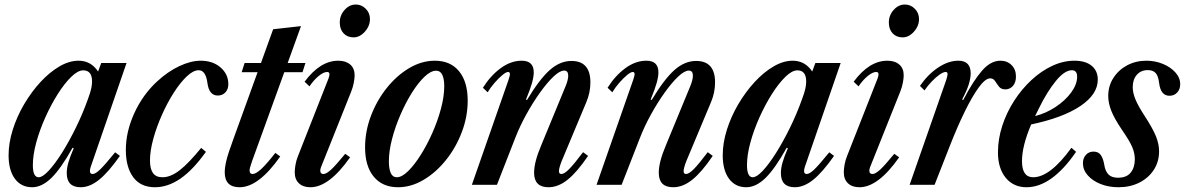

<svg xmlns="http://www.w3.org/2000/svg" viewBox="-20 -796 5104 827"><path d="M118.5 10.5Q71 10.5 44 -26.2Q17 -63 17 -127Q17 -180.5 35 -237.5Q53 -294.5 84.2 -347.5Q115.5 -400.5 154.5 -442.8Q193.5 -485 235.8 -509.8Q278 -534.5 318.5 -534.5Q371.5 -534.5 402.5 -488L416 -524.5H525L372 -81Q360 -46.5 379 -46.5Q391 -46.5 411.5 -66.2Q432 -86 476 -140L496.5 -124.5Q446.5 -53.5 406.5 -21.5Q366.5 10.5 327.5 10.5Q267.5 10.5 267.5 -50.5Q267.5 -71.5 274.5 -96Q281.5 -120.5 297.5 -157.5L292.5 -159.5Q242 -69 201 -29.2Q160 10.5 118.5 10.5ZM146.5 -32.5Q163.5 -32.5 190 -61Q216.5 -89.5 246.8 -137.5Q277 -185.5 306.5 -245.5Q336 -305.5 358.5 -368.5Q370 -399.5 373.2 -415.8Q376.5 -432 376.5 -445Q376.5 -493 338.5 -493Q315.5 -493 286.8 -465Q258 -437 229 -391.2Q200 -345.5 175.5 -291Q151 -236.5 136.2 -182.5Q121.5 -128.5 121.5 -85Q121.5 -32.5 146.5 -32.5Z M647.5 10.5Q585.5 10.5 553.8 -32.8Q522 -76 522 -150Q522 -228.5 558.5 -308.5Q595 -388.5 657 -445.5Q703 -488 752.5 -511.2Q802 -534.5 844.5 -534.5Q896.5 -534.5 930 -505.5Q963.5 -476.5 963.5 -433.5Q963.5 -411.5 950.8 -398Q938 -384.5 918 -384.5Q880.5 -384.5 873.5 -438.5Q866 -493.5 836 -493.5Q812.5 -493.5 784.5 -467Q756.5 -440.5 728.5 -396.8Q700.5 -353 677.5 -301.2Q654.5 -249.5 640.2 -197.8Q626 -146 626 -104.5Q626 -69 638.8 -50.8Q651.5 -32.5 680 -32.5Q715 -32.5 754 -62.8Q793 -93 846.5 -159L867 -142Q810.5 -63 756.5 -26.2Q702.5 10.5 647.5 10.5Z M1012 10.5Q948 10.5 948 -54Q948 -75.5 955.5 -106.2Q963 -137 986.5 -200.5L1089.5 -485H1021L1033.5 -524.5H1104L1156.5 -670L1276.5 -683.5L1219 -524.5H1295.5L1283 -485H1204.5L1087.5 -162Q1072.5 -122 1065.8 -102.2Q1059 -82.5 1057 -74.5Q1055 -66.5 1055 -62.5Q1055 -46.5 1068 -46.5Q1082 -46.5 1105.5 -68.2Q1129 -90 1166 -137.5L1187 -122Q1094 10.5 1012 10.5Z M1503 -635Q1476 -635 1459.8 -652.5Q1443.5 -670 1443.5 -699Q1443.5 -730 1464.2 -753.2Q1485 -776.5 1512.5 -776.5Q1537.5 -776.5 1555.5 -758.2Q1573.5 -740 1573.5 -714Q1573.5 -684 1551.5 -659.5Q1529.5 -635 1503 -635ZM1317 10.5Q1285.5 10.5 1267.5 -6.5Q1249.5 -23.5 1249.5 -54Q1249.5 -67.5 1252.8 -86.5Q1256 -105.5 1264 -125L1395 -458Q1397.5 -464.5 1398.2 -468.8Q1399 -473 1399 -476.5Q1399 -486 1389 -486Q1374 -486 1353 -469Q1332 -452 1313 -424L1292 -444Q1359 -534.5 1437 -534.5Q1469.5 -534.5 1488.5 -518Q1507.5 -501.5 1507.5 -472Q1507.5 -458.5 1503.8 -439.2Q1500 -420 1492.5 -401L1362.5 -75.5Q1360.5 -70 1360 -66.8Q1359.5 -63.5 1359.5 -61Q1359.5 -46.5 1373 -46.5Q1385.5 -46.5 1405.8 -65Q1426 -83.5 1467 -133.5L1488 -118.5Q1397.5 10.5 1317 10.5Z M1694.5 10.5Q1627.5 10.5 1590 -34.8Q1552.5 -80 1552.5 -161Q1552.5 -230.5 1577.8 -297Q1603 -363.5 1646 -417.2Q1689 -471 1742.8 -502.8Q1796.5 -534.5 1853 -534.5Q1920 -534.5 1957.2 -489.2Q1994.5 -444 1994.5 -362.5Q1994.5 -293.5 1969.2 -227Q1944 -160.5 1901.2 -107Q1858.5 -53.5 1804.8 -21.5Q1751 10.5 1694.5 10.5ZM1689 -32.5Q1711 -32.5 1738 -59Q1765 -85.5 1792.2 -128.8Q1819.5 -172 1842.5 -224Q1865.5 -276 1879.5 -328.5Q1893.5 -381 1893.5 -424.5Q1893.5 -456 1885 -473.8Q1876.5 -491.5 1858.5 -491.5Q1836 -491.5 1808.8 -465.8Q1781.5 -440 1754.5 -397Q1727.5 -354 1705 -302.2Q1682.5 -250.5 1668.8 -198Q1655 -145.5 1655 -101Q1655 -68.5 1663.2 -50.5Q1671.5 -32.5 1689 -32.5Z M2342.5 10.5Q2280.5 10.5 2280.5 -52Q2280.5 -97.5 2310.5 -168.5L2416.5 -425.5Q2427.5 -452.5 2427.5 -470Q2427.5 -492 2410 -492Q2391.5 -492 2364 -466Q2336.5 -440 2305.8 -397Q2275 -354 2246.8 -302.8Q2218.5 -251.5 2199 -201L2120.5 0H2012.5L2170 -451Q2173 -461 2174.8 -466.8Q2176.5 -472.5 2176.5 -476Q2176.5 -486 2168.5 -486Q2160 -486 2144 -472.8Q2128 -459.5 2110.5 -439.5Q2093 -419.5 2080.5 -398.5L2060 -418Q2093 -470.5 2136.8 -502.5Q2180.5 -534.5 2227 -534.5Q2279 -534.5 2279 -484.5Q2279 -465.5 2271.5 -438.8Q2264 -412 2245.5 -367L2250 -365.5Q2304.5 -456 2348.5 -494.8Q2392.5 -533.5 2441.5 -533.5Q2523 -533.5 2523 -441Q2523 -397.5 2505.5 -356L2399 -101.5Q2387.5 -71.5 2387.5 -59Q2387.5 -46.5 2398 -46.5Q2411 -46.5 2432.8 -69Q2454.5 -91.5 2491.5 -140.5L2513 -124.5Q2465.5 -54.5 2425 -22Q2384.5 10.5 2342.5 10.5Z M2879.5 10.5Q2817.5 10.5 2817.5 -52Q2817.5 -97.5 2847.5 -168.5L2953.5 -425.5Q2964.5 -452.5 2964.5 -470Q2964.5 -492 2947 -492Q2928.5 -492 2901 -466Q2873.5 -440 2842.8 -397Q2812 -354 2783.8 -302.8Q2755.5 -251.5 2736 -201L2657.5 0H2549.5L2707 -451Q2710 -461 2711.8 -466.8Q2713.5 -472.5 2713.5 -476Q2713.5 -486 2705.5 -486Q2697 -486 2681 -472.8Q2665 -459.5 2647.5 -439.5Q2630 -419.5 2617.5 -398.5L2597 -418Q2630 -470.5 2673.8 -502.5Q2717.5 -534.5 2764 -534.5Q2816 -534.5 2816 -484.5Q2816 -465.5 2808.5 -438.8Q2801 -412 2782.5 -367L2787 -365.5Q2841.5 -456 2885.5 -494.8Q2929.5 -533.5 2978.5 -533.5Q3060 -533.5 3060 -441Q3060 -397.5 3042.5 -356L2936 -101.5Q2924.5 -71.5 2924.5 -59Q2924.5 -46.5 2935 -46.5Q2948 -46.5 2969.8 -69Q2991.5 -91.5 3028.5 -140.5L3050 -124.5Q3002.5 -54.5 2962 -22Q2921.5 10.5 2879.5 10.5Z M3194.5 10.5Q3147 10.5 3120 -26.2Q3093 -63 3093 -127Q3093 -180.5 3111 -237.5Q3129 -294.5 3160.2 -347.5Q3191.5 -400.5 3230.5 -442.8Q3269.5 -485 3311.8 -509.8Q3354 -534.5 3394.5 -534.5Q3447.5 -534.5 3478.5 -488L3492 -524.5H3601L3448 -81Q3436 -46.5 3455 -46.5Q3467 -46.5 3487.5 -66.2Q3508 -86 3552 -140L3572.5 -124.5Q3522.5 -53.5 3482.5 -21.5Q3442.5 10.5 3403.5 10.5Q3343.5 10.5 3343.5 -50.5Q3343.5 -71.5 3350.5 -96Q3357.5 -120.5 3373.5 -157.5L3368.5 -159.5Q3318 -69 3277 -29.2Q3236 10.5 3194.5 10.5ZM3222.5 -32.5Q3239.5 -32.5 3266 -61Q3292.5 -89.5 3322.8 -137.5Q3353 -185.5 3382.5 -245.5Q3412 -305.5 3434.5 -368.5Q3446 -399.5 3449.2 -415.8Q3452.5 -432 3452.5 -445Q3452.5 -493 3414.5 -493Q3391.5 -493 3362.8 -465Q3334 -437 3305 -391.2Q3276 -345.5 3251.5 -291Q3227 -236.5 3212.2 -182.5Q3197.5 -128.5 3197.5 -85Q3197.5 -32.5 3222.5 -32.5Z M3868 -635Q3841 -635 3824.8 -652.5Q3808.5 -670 3808.5 -699Q3808.5 -730 3829.2 -753.2Q3850 -776.5 3877.5 -776.5Q3902.5 -776.5 3920.5 -758.2Q3938.5 -740 3938.5 -714Q3938.5 -684 3916.5 -659.5Q3894.5 -635 3868 -635ZM3682 10.5Q3650.5 10.5 3632.5 -6.5Q3614.5 -23.5 3614.5 -54Q3614.5 -67.5 3617.8 -86.5Q3621 -105.5 3629 -125L3760 -458Q3762.5 -464.5 3763.2 -468.8Q3764 -473 3764 -476.5Q3764 -486 3754 -486Q3739 -486 3718 -469Q3697 -452 3678 -424L3657 -444Q3724 -534.5 3802 -534.5Q3834.5 -534.5 3853.5 -518Q3872.5 -501.5 3872.5 -472Q3872.5 -458.5 3868.8 -439.2Q3865 -420 3857.5 -401L3727.5 -75.5Q3725.5 -70 3725 -66.8Q3724.5 -63.5 3724.5 -61Q3724.5 -46.5 3738 -46.5Q3750.5 -46.5 3770.8 -65Q3791 -83.5 3832 -133.5L3853 -118.5Q3762.5 10.5 3682 10.5Z M3898 0 4055.5 -451Q4061.5 -470 4061.5 -477Q4061.5 -486 4053 -486Q4043.5 -486 4027.2 -474.8Q4011 -463.5 3993.5 -445.2Q3976 -427 3962 -406.5L3942.5 -426Q3977.5 -476.5 4021.5 -505.5Q4065.5 -534.5 4108 -534.5Q4161 -534.5 4161 -480Q4161 -460 4153 -433.5Q4145 -407 4124 -367L4129 -365.5Q4172 -448 4209.5 -491.2Q4247 -534.5 4289 -534.5Q4318 -534.5 4337 -515.8Q4356 -497 4356 -466.5Q4356 -440.5 4342.8 -425.8Q4329.5 -411 4310.5 -411Q4292 -411 4282.8 -423Q4273.5 -435 4266 -446.8Q4258.5 -458.5 4245 -458.5Q4224 -458.5 4195.2 -418.8Q4166.5 -379 4134.2 -312.8Q4102 -246.5 4071 -167L4005.5 0Z M4401.5 10.5Q4345.5 10.5 4312 -30.2Q4278.5 -71 4278.5 -139.5Q4278.5 -197 4297 -254Q4315.5 -311 4348 -361.5Q4380.5 -412 4422.5 -451Q4464.5 -490 4512 -512.2Q4559.5 -534.5 4608 -534.5Q4655.5 -534.5 4682 -512.8Q4708.5 -491 4708.5 -453Q4708.5 -390 4633.8 -339.5Q4559 -289 4421.5 -260Q4382 -167 4382 -102Q4382 -32.5 4430 -32.5Q4503 -32.5 4595 -159.5L4615 -142Q4510 10.5 4401.5 10.5ZM4438.5 -296Q4485.5 -308 4527 -335.5Q4568.5 -363 4594 -397.8Q4619.5 -432.5 4619.5 -465.5Q4619.5 -493.5 4597 -493.5Q4565.5 -493.5 4527.5 -446.8Q4489.5 -400 4455 -329.5Z M4798 10.5Q4755 10.5 4720.2 -3.5Q4685.5 -17.5 4665 -41Q4644.5 -64.5 4644.5 -93Q4644.5 -114.5 4657.2 -128.8Q4670 -143 4690 -143Q4711 -143 4721.2 -128.5Q4731.5 -114 4736 -88.5Q4740 -60 4753.8 -45.2Q4767.5 -30.5 4795.5 -30.5Q4832.5 -30.5 4850.2 -52.5Q4868 -74.5 4868 -110Q4868 -136 4857 -162.2Q4846 -188.5 4811.5 -238.5Q4780 -285 4766.8 -318.5Q4753.5 -352 4753.5 -382.5Q4753.5 -426 4775.8 -460.5Q4798 -495 4835.2 -514.8Q4872.5 -534.5 4917.5 -534.5Q4955.5 -534.5 4988.8 -520.8Q5022 -507 5042.8 -484Q5063.5 -461 5063.5 -433Q5063.5 -411.5 5050.5 -397.5Q5037.5 -383.5 5017.5 -383.5Q4980 -383.5 4973 -436.5Q4969 -470 4957.2 -482Q4945.5 -494 4924 -494Q4894.5 -494 4876.8 -474Q4859 -454 4859 -420.5Q4859 -396 4871 -367.2Q4883 -338.5 4909.5 -298Q4945.5 -242.5 4959 -209Q4972.5 -175.5 4972.5 -144.5Q4972.5 -99 4949.5 -64Q4926.5 -29 4887 -9.2Q4847.5 10.5 4798 10.5Z"/></svg>

Font: Libre Caslon Condensed SemiBold Italic
Style: Regular
Weight: 600
Italic angle: -22.583°
Designer: Pablo Impallari, Rodrigo Fuenzalida, Katja Schimmel, Ertekin Erdin
Foundry: Pablo Impallari, Rodrigo Fuenzalida
Version: Version 2.000; ttfautohint (v1.8.4.7-5d5b);gftools[0.9.33]